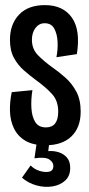

<svg xmlns="http://www.w3.org/2000/svg" viewBox="-20 -558 350 752"><path d="M158 11Q109 11 79 -7Q49 -25 34.5 -55.5Q20 -86 19 -122.5Q18 -159 26 -197L107 -205Q101 -168 103 -134.5Q105 -101 118 -80Q131 -59 160 -59Q208 -59 208 -121Q208 -163 184 -189.5Q160 -216 120 -245Q97 -262 73.5 -282.5Q50 -303 34.5 -331.5Q19 -360 19 -402Q19 -463 54.5 -500.5Q90 -538 156 -538Q227 -538 261.5 -489Q296 -440 281 -346L201 -334Q207 -364 205.5 -394.5Q204 -425 192.5 -446Q181 -467 155 -467Q133 -467 119 -448.5Q105 -430 105 -402Q105 -366 128.5 -342Q152 -318 184 -295Q210 -277 236 -254Q262 -231 279 -199Q296 -167 296 -121Q296 -59 260 -24Q224 11 158 11ZM66 138 100 90Q113 104 134 111Q155 118 172 114.5Q189 111 189 92Q189 77 173 66.5Q157 56 115 62L125 -7H174L169 34Q189 32 209 38Q229 44 242 59Q255 74 255 100Q255 131 235.5 149Q216 167 186 172Q156 177 124 168.5Q92 160 66 138Z"/></svg>

Font: Bricolage Grotesque 48pt Condensed
Style: Regular
Weight: 400
Width: 3
Designer: Mathieu Triay
Foundry: Atelier Triay
Version: Version 1.000; ttfautohint (v1.8.4.7-5d5b);gftools[0.9.32]